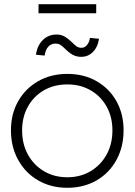

<svg xmlns="http://www.w3.org/2000/svg" viewBox="-20 -882 639 912"><path d="M32 -263Q32 -341 66.5 -401.5Q101 -462 161.5 -496.5Q222 -531 300 -531Q378 -531 438.5 -496.5Q499 -462 533 -401.5Q567 -341 567 -263Q567 -184 533 -122Q499 -60 438.5 -25Q378 10 300 10Q222 10 161.5 -25Q101 -60 66.5 -122Q32 -184 32 -263ZM514 -263Q514 -326 486.5 -375.5Q459 -425 410.5 -453Q362 -481 300 -481Q237 -481 188.5 -453Q140 -425 112.5 -375.5Q85 -326 85 -263Q85 -198 112.5 -148Q140 -98 188.5 -69Q237 -40 300 -40Q362 -40 410.5 -69Q459 -98 486.5 -148Q514 -198 514 -263ZM284 -655Q274 -665 265 -670Q256 -675 244 -675Q223 -675 209.5 -660.5Q196 -646 192 -618L151 -622Q156 -664 182.5 -691Q209 -718 249 -718Q268 -718 284 -710Q300 -702 324 -679Q334 -669 343.5 -662Q353 -655 367 -655Q383 -655 394 -669Q405 -683 407 -702L450 -698Q447 -674 436 -654.5Q425 -635 407 -623.5Q389 -612 365 -612Q344 -612 326 -621.5Q308 -631 284 -655ZM163 -819V-862H437V-819Z"/></svg>

Font: Mach ExtraLight
Style: Regular
Weight: 250
Version: Version 1.002